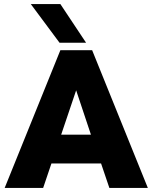

<svg xmlns="http://www.w3.org/2000/svg" viewBox="-20 -928 753 948"><path d="M3 0 278 -680H435L710 0H520L479 -121H234L193 0ZM282 -263H429L356 -482ZM274 -717 132 -908H278L405 -717Z"/></svg>

Font: Teachers ExtraBold
Style: Regular
Weight: 800
Designer: Alfredo Marco Pradil, Chank Diesel
Version: Version 1.001